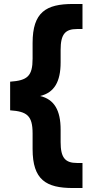

<svg xmlns="http://www.w3.org/2000/svg" viewBox="-20 -835 454 966"><path d="M285 -584C285 -663 308 -689 368 -689H395V-815H347C212 -815 144 -774 144 -619V-540C144 -452 118 -430 31 -424V-280C115 -274 144 -254 144 -164V-85C144 70 212 111 347 111H395V-15H368C308 -15 285 -41 285 -120V-183C285 -280 253 -335 182 -352C253 -369 285 -424 285 -521Z"/></svg>

Font: Matrixport Bold
Style: Regular
Weight: 600
Designer: Ninad Kale (Devanagari), Jonny Pinhorn (Latin)
Foundry: Indian Type Foundry
Version: Version 2.000;PS 1.0;hotconv 1.0.79;makeotf.lib2.5.61930; tt